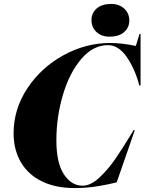

<svg xmlns="http://www.w3.org/2000/svg" viewBox="-20 -942 733 974"><path d="M540 -724Q597 -724 669 -709L688 -770H693V-508H687Q664 -594 622.5 -653.5Q581 -713 528 -713Q452 -713 392 -642.5Q332 -572 299 -460Q266 -348 266 -230Q266 -116 304 -58Q342 0 399 0Q440 0 483.5 -40.5Q527 -81 564 -134.5Q601 -188 647 -264Q655 -276 658 -282H664L572 -17Q534 -7 477 2.5Q420 12 358 12Q262 12 192.5 -22Q123 -56 86 -119Q49 -182 49 -266Q49 -388 118.5 -493.5Q188 -599 301.5 -661.5Q415 -724 540 -724ZM444 -840Q444 -876 470.5 -899Q497 -922 544 -922Q585 -922 610.5 -898Q636 -874 636 -838Q636 -802 609.5 -779Q583 -756 536 -756Q494 -756 469 -780Q444 -804 444 -840Z"/></svg>

Font: Nyght Serif Dark Italic
Style: Regular
Weight: 800
Italic angle: -16°
Designer: Maksym Kobuzan
Version: Version 0.400